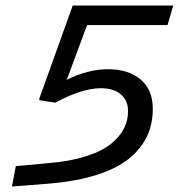

<svg xmlns="http://www.w3.org/2000/svg" viewBox="-20 -675 656 705"><path d="M541 -274.9Q541 -220.2 520.3 -175.5Q499.5 -130.9 455.6 -94.2Q411.6 -57.6 337.6 -33.7Q263.7 -9.8 163.1 -1L23.9 9.8L38.1 -64.9L160.2 -76.2Q239.3 -83 297.4 -101.8Q355.5 -120.6 387.9 -147.2Q420.4 -173.8 435.3 -203.6Q450.2 -233.4 450.2 -267.1Q450.2 -306.6 423.3 -328.9Q396.5 -351.1 350.1 -351.1Q282.2 -351.1 182.1 -297.9L125 -307.1L124 -312L247.1 -654.8H616.2L595.2 -583H299.8L225.1 -381.8Q302.7 -420.9 377 -420.9Q451.2 -420.9 496.1 -383.3Q541 -345.7 541 -274.9Z"/></svg>

Font: IntelOne Mono
Style: Italic
Weight: 400
Italic angle: -16°
Designer: Fred Shallcrass
Foundry: Frere-Jones Type LLC
Version: Version 1.200;hotconv 1.1.0;makeotfexe 2.6.0;FJTRelease1.2